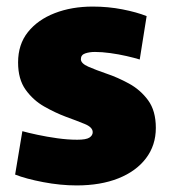

<svg xmlns="http://www.w3.org/2000/svg" viewBox="-20 -552 519 584"><path d="M213 12Q164 12 111.5 2Q59 -8 26 -21L48 -153Q66 -148 94 -142Q122 -136 154 -131.5Q186 -127 215 -127Q242 -127 252 -133.5Q262 -140 262 -150Q262 -165 237.5 -175Q213 -185 180 -197Q148 -209 114.5 -228Q81 -247 58 -279Q35 -311 35 -362Q35 -417 65 -454.5Q95 -492 146.5 -512Q198 -532 262 -532Q309 -532 352.5 -523.5Q396 -515 426 -503L405 -371Q389 -376 365 -381.5Q341 -387 315.5 -390.5Q290 -394 269 -394Q252 -394 239 -389.5Q226 -385 226 -372Q226 -359 249 -349Q272 -339 304 -328Q337 -317 372 -298Q407 -279 430.5 -247Q454 -215 454 -163Q454 -110 424 -70.5Q394 -31 340 -9.5Q286 12 213 12Z"/></svg>

Font: Murecho Black
Style: Regular
Weight: 900
Designer: Neil Summerour
Foundry: Positype
Version: Version 1.010; ttfautohint (v1.8.3)